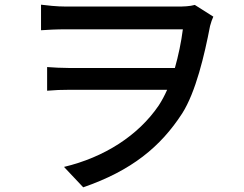

<svg xmlns="http://www.w3.org/2000/svg" viewBox="-20 -749 1040 819"><path d="M811 -728C790 -722 763 -721 737 -721H263C221 -721 179 -726 155 -729V-620C180 -622 222 -624 263 -624H760C753 -569 741 -512 726 -459H274C242 -459 209 -461 181 -463V-362C214 -365 242 -366 277 -366H693C682 -341 670 -319 657 -299C570 -171 425 -78 253 -37L335 50C541 -21 665 -123 757 -265C815 -356 852 -513 876 -638C880 -654 885 -667 890 -678Z"/></svg>

Font: Noto Sans T Chinese Medium
Style: Regular
Weight: 500
Designer: Ryoko NISHIZUKA (kana & ideographs); Paul D. Hunt (Latin, Greek & Cyrillic); Wenlong ZHANG (bopomofo); Sandoll Communica
Foundry: Adobe Systems Incorporated
Version: Version 1.000;PS 1;hotconv 1.0.78;makeotf.lib2.5.61930